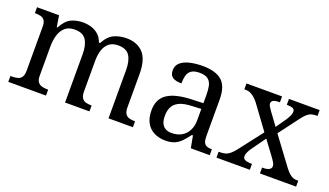

<svg xmlns="http://www.w3.org/2000/svg" viewBox="-58 -912 2202 1287"><g transform="rotate(20 1043.0 -268.0)"><path d="M28 0V-42H41Q64 -42 81 -47Q98 -52 108 -67.5Q118 -83 118 -114V-426Q118 -456 108 -470.5Q98 -485 80.5 -489.5Q63 -494 41 -494H38V-536H195L208 -455H213Q243 -511 280.5 -528.5Q318 -546 364 -546Q396 -546 424.5 -537Q453 -528 475 -508.5Q497 -489 509 -455H517Q547 -511 587.5 -528.5Q628 -546 674 -546Q751 -546 794 -499.5Q837 -453 837 -350V-114Q837 -83 847 -67.5Q857 -52 874.5 -47Q892 -42 914 -42H917V0H743V-345Q743 -410 719.5 -446Q696 -482 638 -482Q597 -482 572.5 -461.5Q548 -441 537.5 -407Q527 -373 527 -333V-114Q527 -83 537 -67.5Q547 -52 564.5 -47Q582 -42 604 -42H607V0H433V-345Q433 -410 409.5 -446Q386 -482 328 -482Q285 -482 259.5 -459.5Q234 -437 223 -400Q212 -363 212 -320V-109Q212 -80 223.5 -65.5Q235 -51 253.5 -46.5Q272 -42 294 -42H297V0Z M1150 10Q1106 10 1070.5 -7.5Q1035 -25 1015 -60.5Q995 -96 995 -150Q995 -230 1051.5 -268Q1108 -306 1223 -310L1306 -313V-373Q1306 -409 1300 -436.5Q1294 -464 1274 -480Q1254 -496 1213 -496Q1175 -496 1155 -482Q1135 -468 1128.5 -443.5Q1122 -419 1122 -387Q1080 -387 1058.5 -401.5Q1037 -416 1037 -450Q1037 -485 1061.5 -506Q1086 -527 1127 -536.5Q1168 -546 1217 -546Q1309 -546 1354.5 -507Q1400 -468 1400 -373V-114Q1400 -86 1406 -70.5Q1412 -55 1426 -48.5Q1440 -42 1462 -42H1465V0H1330L1314 -86H1306Q1285 -58 1265 -36.5Q1245 -15 1218.5 -2.5Q1192 10 1150 10ZM1173 -52Q1214 -52 1243.5 -69Q1273 -86 1289.5 -117.5Q1306 -149 1306 -191V-272L1242 -269Q1185 -267 1152.5 -252Q1120 -237 1106 -210.5Q1092 -184 1092 -145Q1092 -114 1101 -93.5Q1110 -73 1128 -62.5Q1146 -52 1173 -52Z M1513 0V-42H1522Q1546 -42 1563 -47.5Q1580 -53 1596 -67Q1612 -81 1631 -106L1757 -269L1631 -441Q1617 -458 1602.5 -470Q1588 -482 1574 -488Q1560 -494 1545 -494H1532V-536H1786V-494H1783Q1749 -494 1737.5 -485.5Q1726 -477 1726 -465Q1726 -455 1732 -445Q1738 -435 1749 -419L1815 -329L1867 -404Q1878 -421 1885 -436.5Q1892 -452 1892 -465Q1892 -483 1876.5 -488.5Q1861 -494 1838 -494H1835V-536H2054V-494H2045Q2026 -494 2010.5 -489.5Q1995 -485 1979.5 -471Q1964 -457 1944 -430L1841 -293L1988 -95Q2003 -76 2016.5 -64Q2030 -52 2043 -47Q2056 -42 2068 -42H2081V0H1823V-42H1828Q1858 -42 1873 -50.5Q1888 -59 1888 -75Q1888 -86 1880.5 -99.5Q1873 -113 1850 -144L1783 -234L1713 -136Q1704 -124 1695 -106.5Q1686 -89 1686 -73Q1686 -57 1700.5 -49.5Q1715 -42 1748 -42H1751V0Z"/></g></svg>

Font: Noto Serif Hebrew
Style: Regular
Weight: 400
Designer: Monotype Design Team
Foundry: Monotype Imaging Inc.
Version: Version 2.003